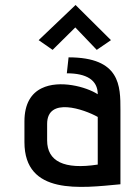

<svg xmlns="http://www.w3.org/2000/svg" viewBox="-20 -739 540 770"><path d="M463 -298C463 -394 463 -509 255 -509L248 -445C327 -445 372 -418 372 -361C326 -391 218 -420 147 -385C106 -365 78 -324 78 -252V-169C78 45 304 15 463 0ZM372 -79C237 -58 169 -92 169 -176V-242C169 -352 317 -301 372 -270ZM425 -578 283 -719 135 -578 191 -539 282 -629 368 -539Z"/></svg>

Font: Advent Pro
Style: SemiBold
Weight: 600
Designer: Andreas Kalpakidis
Foundry: Andreas Kalpakidis
Version: Version 2.002 2008